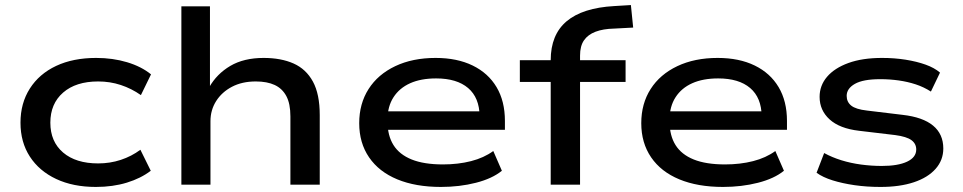

<svg xmlns="http://www.w3.org/2000/svg" viewBox="-20 -730 3808 759"><path d="M359 9Q269 9 202 -22.5Q135 -54 98 -111Q61 -168 61 -245Q61 -322 98 -380Q135 -438 202 -469.5Q269 -501 360 -501Q426 -501 482.5 -484Q539 -467 577 -436L537 -354Q500 -380 457.5 -394Q415 -408 368 -408Q280 -408 229.5 -364Q179 -320 179 -245Q179 -170 229.5 -127Q280 -84 368 -84Q415 -84 457.5 -98Q500 -112 535 -138L576 -55Q537 -25 481.5 -8Q426 9 359 9Z M697 0V-705H810V-385H807Q837 -438 890.5 -469.5Q944 -501 1022 -501Q1091 -501 1140.5 -479Q1190 -457 1217 -407.5Q1244 -358 1244 -275V0H1128V-270Q1128 -320 1112 -350Q1096 -380 1066 -394Q1036 -408 991 -408Q937 -408 897 -387Q857 -366 834.5 -330.5Q812 -295 812 -251V0Z M1723 9Q1623 9 1550.5 -21Q1478 -51 1439 -108Q1400 -165 1400 -243Q1400 -320 1437 -378Q1474 -436 1542.5 -468.5Q1611 -501 1702 -501Q1787 -501 1848.5 -471Q1910 -441 1943 -385.5Q1976 -330 1976 -252V-217H1488V-290H1899L1876 -271Q1875 -344 1830.5 -382Q1786 -420 1704 -420Q1644 -420 1601.5 -401Q1559 -382 1535.5 -345.5Q1512 -309 1512 -258V-249Q1512 -194 1535.5 -156.5Q1559 -119 1607.5 -99.5Q1656 -80 1731 -80Q1791 -80 1842 -93Q1893 -106 1930 -133L1964 -55Q1926 -24 1861.5 -7.5Q1797 9 1723 9Z M2157 0V-406H2035V-492H2182L2157 -466V-492Q2157 -593 2220 -646Q2283 -699 2408 -706L2474 -710L2483 -621L2408 -617Q2364 -616 2334 -604.5Q2304 -593 2288.5 -570.5Q2273 -548 2273 -510V-471L2247 -492H2453V-406H2273V0Z M2838 9Q2738 9 2665.5 -21Q2593 -51 2554 -108Q2515 -165 2515 -243Q2515 -320 2552 -378Q2589 -436 2657.5 -468.5Q2726 -501 2817 -501Q2902 -501 2963.5 -471Q3025 -441 3058 -385.5Q3091 -330 3091 -252V-217H2603V-290H3014L2991 -271Q2990 -344 2945.5 -382Q2901 -420 2819 -420Q2759 -420 2716.5 -401Q2674 -382 2650.5 -345.5Q2627 -309 2627 -258V-249Q2627 -194 2650.5 -156.5Q2674 -119 2722.5 -99.5Q2771 -80 2846 -80Q2906 -80 2957 -93Q3008 -106 3045 -133L3079 -55Q3041 -24 2976.5 -7.5Q2912 9 2838 9Z M3461 9Q3406 9 3358 2Q3310 -5 3271.5 -17Q3233 -29 3208 -47L3238 -125Q3269 -108 3306 -96.5Q3343 -85 3384 -79.5Q3425 -74 3466 -74Q3530 -74 3566 -91Q3602 -108 3602 -139Q3602 -162 3583 -176Q3564 -190 3519 -196L3376 -213Q3299 -222 3259.5 -258Q3220 -294 3220 -347Q3220 -392 3249.5 -426.5Q3279 -461 3334 -481Q3389 -501 3467 -501Q3516 -501 3560 -494Q3604 -487 3639 -474.5Q3674 -462 3696 -443L3660 -368Q3632 -386 3600 -396.5Q3568 -407 3532.5 -412Q3497 -417 3460 -417Q3392 -417 3359.5 -398.5Q3327 -380 3327 -351Q3327 -327 3345 -312.5Q3363 -298 3407 -293L3548 -276Q3628 -267 3668.5 -233.5Q3709 -200 3709 -143Q3709 -97 3678.5 -62.5Q3648 -28 3592.5 -9.5Q3537 9 3461 9Z"/></svg>

Font: Nunito Sans 10pt Expanded SemiBold
Style: Regular
Weight: 600
Width: 7
Designer: Vernon Adams
Foundry: Vernon Adams
Version: Version 3.101;gftools[0.9.27]